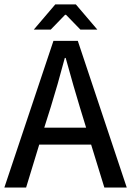

<svg xmlns="http://www.w3.org/2000/svg" viewBox="-21 -838 587 858"><path d="M154.3 -191.9 95.7 0H-1.5L217.8 -655.3H326.7L545.4 0H445.3L386.2 -191.9ZM335.4 -360.4Q311 -439.9 272.5 -579.1H268.6Q235.8 -455.6 206.1 -360.4L176.8 -267.6H363.8ZM226.1 -818.4H317.9L414.1 -705.6H338.4L273.9 -772H270L205.6 -705.6H129.9Z"/></svg>

Font: Varta SemiBold
Style: Regular
Weight: 600
Designer: Joana Correia, Viktoriya Grabowska, Eben Sorkin
Foundry: Sorkin Type
Version: Version 1.003; ttfautohint (v1.3) -l 8 -r 24 -G 200 -x 12 -H